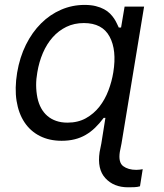

<svg xmlns="http://www.w3.org/2000/svg" viewBox="-20 -573 679 797"><path d="M51.1 -271.3Q61.8 -335.2 87.7 -387.3Q113.6 -439.3 150.6 -476Q187.5 -512.8 233.7 -532.7Q279.8 -552.6 331 -552.6Q357.6 -552.6 377.5 -547.6Q397.4 -542.6 412.1 -534.6Q426.8 -526.6 436.8 -516.5Q446.7 -506.4 453.7 -495.9Q460.6 -485.4 465 -475.7Q469.5 -465.9 473 -458.8H482.6L497.2 -545.5H578.1L484.4 22.7L477.3 58.2Q470.9 100.9 491.1 116.5Q512.1 132.1 545.5 132.1Q552.9 132.1 560 131.2Q567.1 130.3 572.4 129.3L561.1 200.3Q550.4 203.5 537.3 204Q524.1 204.5 511.4 204.5Q452.1 204.5 417.3 166.5Q382.8 128.9 393.5 58.2L400.6 22.7L417.6 -83.8H410.5Q393.1 -60.4 374.6 -42.6Q356.2 -24.9 335.2 -12.8Q314.3 -0.7 289.8 5.3Q265.3 11.4 235.8 11.4Q184.7 11.4 145.4 -8.5Q106.2 -28.4 81.7 -65.2Q57.2 -101.9 48.8 -154.1Q40.5 -206.3 51.1 -271.3ZM135.3 -167.3Q140.3 -143.5 150.6 -124.5Q160.9 -105.5 176.5 -92Q192.1 -78.5 213.1 -71.2Q234 -63.9 259.9 -63.9Q303.6 -63.9 336.5 -82.2Q369.3 -100.5 392.6 -130.1Q415.8 -159.8 430 -197.3Q444.2 -234.7 450.3 -272.7Q465.2 -365.1 435 -420.8Q404.8 -477.3 328.1 -477.3Q288 -477.3 255.5 -461.5Q223 -445.7 198.5 -418Q174 -390.3 158 -353Q142 -315.7 134.9 -272.7Q125 -218.8 135.3 -167.3Z"/></svg>

Font: Inter P
Style: Italic
Weight: 400
Italic angle: -9.40001°
Designer: Rasmus Andersson
Foundry: rsms
Version: Version 3.018;git-588b23468